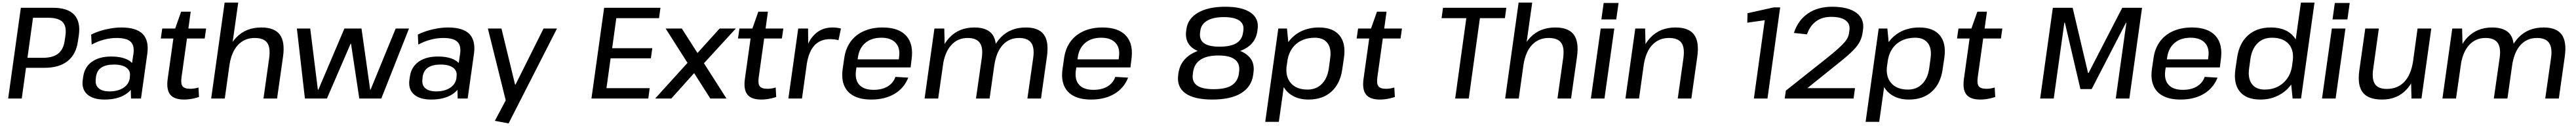

<svg xmlns="http://www.w3.org/2000/svg" viewBox="-20 -760 19894 972"><path d="M141 -700H389Q503 -700 553 -646.5Q603 -593 589 -489L582 -442Q568 -341 502.5 -289Q437 -237 325 -237H181L148 0H43ZM192 -314H310Q389 -314 430 -347Q471 -380 480 -449L485 -482Q496 -556 464 -589.5Q432 -623 353 -623H235Z M787 8Q699 8 654 -32Q609 -72 619 -144L623 -171Q634 -244 690.5 -284Q747 -324 839 -324Q936 -324 987 -286Q994 -280 1000 -274L1011 -348Q1019 -411 988 -439Q957 -467 880 -467Q832 -467 782.5 -454Q733 -441 688 -416L684 -493Q715 -509 754.5 -521.5Q794 -534 836.5 -541Q879 -548 917 -548Q1032 -548 1081.5 -498.5Q1131 -449 1118 -348L1069 0H992L990 -67Q974 -48 951 -33Q888 8 787 8ZM826 -55Q891 -55 933 -82.5Q975 -110 982 -156L983 -169Q990 -213 957 -237.5Q924 -262 859 -262Q800 -262 764 -239.5Q728 -217 721 -165L720 -153Q713 -105 741 -80Q769 -55 826 -55Z M1402 8Q1325 8 1294.5 -30.5Q1264 -69 1275 -150L1319 -463H1222L1233 -540H1333L1379 -670H1453L1435 -540H1572L1561 -463H1424L1382 -164Q1375 -114 1390 -94.5Q1405 -75 1450 -75Q1465 -75 1481 -77.5Q1497 -80 1513 -85L1517 -12Q1500 -6 1480.5 -1.5Q1461 3 1441 5.5Q1421 8 1402 8Z M2059 -312Q2070 -393 2043.5 -430Q2017 -467 1947 -467Q1868 -467 1817 -412Q1769 -360 1753 -263L1716 0H1611L1715 -740H1820L1777 -437Q1790 -455 1805 -471Q1879 -548 1998 -548Q2100 -548 2141 -493Q2182 -438 2166 -323L2120 0H2015Z M2273 -540H2376L2435 -68H2439L2640 -540H2772L2839 -68H2842L3036 -540H3139L2925 0H2755L2691 -423H2688L2505 0H2335Z M3310 8Q3222 8 3177 -32Q3132 -72 3142 -144L3146 -171Q3157 -244 3213.5 -284Q3270 -324 3362 -324Q3459 -324 3510 -286Q3517 -280 3523 -274L3534 -348Q3542 -411 3511 -439Q3480 -467 3403 -467Q3355 -467 3305.5 -454Q3256 -441 3211 -416L3207 -493Q3238 -509 3277.5 -521.5Q3317 -534 3359.5 -541Q3402 -548 3440 -548Q3555 -548 3604.5 -498.5Q3654 -449 3641 -348L3592 0H3515L3513 -67Q3497 -48 3474 -33Q3411 8 3310 8ZM3349 -55Q3414 -55 3456 -82.5Q3498 -110 3505 -156L3506 -169Q3513 -213 3480 -237.5Q3447 -262 3382 -262Q3323 -262 3287 -239.5Q3251 -217 3244 -165L3243 -153Q3236 -105 3264 -80Q3292 -55 3349 -55Z M3802 172 3886 14 3748 -540H3853L3958 -108H3962L4178 -540H4282L3908 192Z M4664 -80H4998L4987 0H4548L4646 -700H5081L5070 -620H4740L4708 -388H5018L5007 -310H4696Z M5121 -540H5246L5367 -351L5538 -540H5663L5417 -272L5591 0H5466L5341 -196L5165 0H5040L5290 -275Z M5860 8Q5783 8 5752.5 -30.5Q5722 -69 5733 -150L5777 -463H5680L5691 -540H5791L5837 -670H5911L5893 -540H6030L6019 -463H5882L5840 -164Q5833 -114 5848 -94.5Q5863 -75 5908 -75Q5923 -75 5939 -77.5Q5955 -80 5971 -85L5975 -12Q5958 -6 5938.5 -1.5Q5919 3 5899 5.5Q5879 8 5860 8Z M6145 -540H6221L6222 -423Q6238 -458 6261 -483Q6318 -548 6410 -548Q6426 -548 6442.5 -546Q6459 -544 6475 -540L6456 -450Q6427 -458 6391 -458Q6315 -458 6270 -409Q6227 -362 6212 -271L6174 0H6069Z M6709 8Q6629 8 6576 -19Q6523 -46 6500.5 -98.5Q6478 -151 6488 -225L6501 -315Q6512 -388 6550.5 -440Q6589 -492 6652 -520Q6715 -548 6797 -548Q6922 -548 6980 -483Q7038 -418 7020 -297L7013 -240H6595L6591 -214Q6582 -143 6617.5 -105Q6653 -67 6727 -67Q6792 -67 6835.5 -93Q6879 -119 6896 -167L6995 -161Q6963 -80 6889 -36Q6815 8 6709 8ZM6604 -302H6922L6924 -321Q6934 -390 6897.5 -429.5Q6861 -469 6787 -469Q6711 -469 6663.5 -429Q6616 -389 6606 -317Z M7960 -314Q7971 -392 7944.5 -429.5Q7918 -467 7851 -467Q7773 -467 7723.5 -412Q7674 -357 7659 -253L7623 0H7518L7563 -314Q7574 -392 7547.5 -429.5Q7521 -467 7454 -467Q7376 -467 7327 -412Q7283 -364 7266 -278L7226 0H7121L7197 -540H7273L7276 -421Q7293 -449 7314 -471Q7388 -548 7505 -548Q7604 -548 7645 -494Q7665 -466 7671 -422Q7688 -449 7709 -471Q7783 -548 7903 -548Q8002 -548 8042 -493.5Q8082 -439 8066 -324L8020 0H7915Z M8407 8Q8327 8 8274 -19Q8221 -46 8198.5 -98.5Q8176 -151 8186 -225L8199 -315Q8210 -388 8248.5 -440Q8287 -492 8350 -520Q8413 -548 8495 -548Q8620 -548 8678 -483Q8736 -418 8718 -297L8711 -240H8293L8289 -214Q8280 -143 8315.5 -105Q8351 -67 8425 -67Q8490 -67 8533.5 -93Q8577 -119 8594 -167L8693 -161Q8661 -80 8587 -36Q8513 8 8407 8ZM8302 -302H8620L8622 -321Q8632 -390 8595.5 -429.5Q8559 -469 8485 -469Q8409 -469 8361.5 -429Q8314 -389 8304 -317Z M9343 8Q9202 8 9134.5 -41Q9067 -90 9080 -183L9082 -199Q9092 -261 9132 -304Q9169 -344 9231 -367Q9183 -387 9160 -422Q9134 -462 9141 -519L9143 -534Q9154 -617 9233.5 -662.5Q9313 -708 9443 -708Q9574 -708 9639.5 -662.5Q9705 -617 9693 -534L9691 -519Q9683 -462 9646 -422Q9613 -387 9559 -367Q9615 -344 9642 -304Q9670 -261 9661 -199L9659 -183Q9646 -90 9565.5 -41Q9485 8 9343 8ZM9354 -72Q9446 -72 9492.5 -101.5Q9539 -131 9548 -190L9550 -206Q9559 -267 9519.5 -299.5Q9480 -332 9391 -332Q9302 -332 9253 -300Q9204 -268 9195 -206L9193 -190Q9184 -131 9224 -101.5Q9264 -72 9354 -72ZM9400 -400Q9486 -400 9530 -427.5Q9574 -455 9581 -511L9583 -525Q9590 -575 9552 -601.5Q9514 -628 9432 -628Q9351 -628 9304.5 -601Q9258 -574 9251 -525L9249 -511Q9241 -456 9277.5 -428Q9314 -400 9400 -400Z M10087 8Q10011 8 9959 -24Q9918 -48 9895 -88L9857 180H9752L9853 -540H9920L9930 -435Q9968 -488 10028 -518Q10090 -548 10167 -548Q10275 -548 10325.5 -487Q10376 -426 10360 -314L10347 -226Q10331 -114 10263 -53Q10195 8 10087 8ZM10079 -69Q10146 -69 10189 -112.5Q10232 -156 10243 -232L10253 -306Q10265 -384 10233.5 -426.5Q10202 -469 10135 -469Q10077 -469 10031.5 -447Q9986 -425 9958 -384Q9934 -349 9925 -302L9916 -240Q9910 -165 9949 -120Q9992 -69 10079 -69Z M10638 8Q10561 8 10530.5 -30.5Q10500 -69 10511 -150L10555 -463H10458L10469 -540H10569L10615 -670H10689L10671 -540H10808L10797 -463H10660L10618 -164Q10611 -114 10626 -94.5Q10641 -75 10686 -75Q10701 -75 10717 -77.5Q10733 -80 10749 -85L10753 -12Q10736 -6 10716.5 -1.5Q10697 3 10677 5.5Q10657 8 10638 8Z M11614 -700 11603 -620H11410L11324 0H11219L11305 -620H11114L11125 -700Z M12053 -312Q12064 -393 12037.5 -430Q12011 -467 11941 -467Q11862 -467 11811 -412Q11763 -360 11747 -263L11710 0H11605L11709 -740H11814L11771 -437Q11784 -455 11799 -471Q11873 -548 11992 -548Q12094 -548 12135 -493Q12176 -438 12160 -323L12114 0H12009Z M12448 -540 12372 0H12267L12343 -540ZM12481 -737 12463 -610H12348L12366 -737Z M12982 -312Q12993 -393 12966.5 -430Q12940 -467 12870 -467Q12791 -467 12740 -412Q12692 -360 12676 -263L12639 0H12534L12610 -540H12686L12689 -420Q12706 -448 12728 -471Q12802 -548 12921 -548Q13023 -548 13064 -493Q13105 -438 13089 -323L13043 0H12938Z M13631 0H13526L13610 -604L13475 -585L13477 -658L13679 -703H13729Z M13773 -61 14105 -324Q14153 -363 14182 -389.5Q14211 -416 14227.5 -435.5Q14244 -455 14252 -473.5Q14260 -492 14262 -513L14264 -526Q14271 -576 14234.5 -603Q14198 -630 14122 -630Q14054 -630 14006.5 -595.5Q13959 -561 13936 -495L13835 -506Q13867 -604 13943.5 -656Q14020 -708 14130 -708Q14255 -708 14318 -661Q14381 -614 14369 -530L14367 -516Q14362 -474 14345 -440.5Q14328 -407 14292 -370.5Q14256 -334 14192 -283L13939 -80H14307L14296 0H13764Z M14724 8Q14648 8 14596 -24Q14555 -48 14532 -88L14494 180H14389L14490 -540H14557L14567 -435Q14605 -488 14665 -518Q14727 -548 14804 -548Q14912 -548 14962.5 -487Q15013 -426 14997 -314L14984 -226Q14968 -114 14900 -53Q14832 8 14724 8ZM14716 -69Q14783 -69 14826 -112.5Q14869 -156 14880 -232L14890 -306Q14902 -384 14870.5 -426.5Q14839 -469 14772 -469Q14714 -469 14668.5 -447Q14623 -425 14595 -384Q14571 -349 14562 -302L14553 -240Q14547 -165 14586 -120Q14629 -69 14716 -69Z M15275 8Q15198 8 15167.5 -30.5Q15137 -69 15148 -150L15192 -463H15095L15106 -540H15206L15252 -670H15326L15308 -540H15445L15434 -463H15297L15255 -164Q15248 -114 15263 -94.5Q15278 -75 15323 -75Q15338 -75 15354 -77.5Q15370 -80 15386 -85L15390 -12Q15373 -6 15353.5 -1.5Q15334 3 15314 5.5Q15294 8 15275 8Z M15835 -700H15988L16107 -197H16111L16371 -700H16524L16426 0H16321L16403 -585H16400L16135 -73H16048L15928 -585H15924L15842 0H15737Z M16821 8Q16741 8 16688 -19Q16635 -46 16612.5 -98.5Q16590 -151 16600 -225L16613 -315Q16624 -388 16662.5 -440Q16701 -492 16764 -520Q16827 -548 16909 -548Q17034 -548 17092 -483Q17150 -418 17132 -297L17125 -240H16707L16703 -214Q16694 -143 16729.5 -105Q16765 -67 16839 -67Q16904 -67 16947.5 -93Q16991 -119 17008 -167L17107 -161Q17075 -80 17001 -36Q16927 8 16821 8ZM16716 -302H17034L17036 -321Q17046 -390 17009.5 -429.5Q16973 -469 16899 -469Q16823 -469 16775.5 -429Q16728 -389 16718 -317Z M17438 8Q17330 8 17279.5 -53Q17229 -114 17245 -226L17258 -314Q17274 -426 17342 -487Q17410 -548 17518 -548Q17595 -548 17648 -518Q17688 -494 17711 -456L17751 -740H17856L17752 0H17687L17676 -108Q17637 -54 17577 -24Q17515 8 17438 8ZM17471 -69Q17529 -69 17573.5 -92Q17618 -115 17647 -157Q17672 -193 17681 -241L17689 -299Q17696 -375 17657 -420Q17614 -469 17527 -469Q17459 -469 17416 -426.5Q17373 -384 17361 -306L17351 -232Q17340 -156 17372 -112.5Q17404 -69 17471 -69Z M18095 -540 18019 0H17914L17990 -540ZM18128 -737 18110 -610H17995L18013 -737Z M18309 -226Q18298 -147 18323.5 -110.5Q18349 -74 18414 -74Q18498 -74 18550 -129Q18601 -183 18617 -286L18652 -540H18758L18682 0H18605L18602 -117Q18587 -91 18567 -70Q18495 8 18378 8Q18272 8 18229 -46.5Q18186 -101 18202 -216L18248 -540H18353Z M19683 -314Q19694 -392 19667.5 -429.5Q19641 -467 19574 -467Q19496 -467 19446.5 -412Q19397 -357 19382 -253L19346 0H19241L19286 -314Q19297 -392 19270.5 -429.5Q19244 -467 19177 -467Q19099 -467 19050 -412Q19006 -364 18989 -278L18949 0H18844L18920 -540H18996L18999 -421Q19016 -449 19037 -471Q19111 -548 19228 -548Q19327 -548 19368 -494Q19388 -466 19394 -422Q19411 -449 19432 -471Q19506 -548 19626 -548Q19725 -548 19765 -493.5Q19805 -439 19789 -324L19743 0H19638Z"/></svg>

Font: Pathway Extreme 8pt Thin 12pt Medium
Style: Italic
Weight: 500
Italic angle: -8°
Version: Version 1.001;gftools[0.9.26]